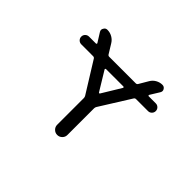

<svg xmlns="http://www.w3.org/2000/svg" viewBox="-141 -1029 1283 1283"><g transform="rotate(45 500.0 -388.0)"><path d="M589.8 -553.7Q591.8 -556.6 589.8 -559.6Q587.9 -562.5 585 -562.5H420.9Q418 -562.5 416 -559.6Q414.1 -556.6 416 -553.7L498 -418.9Q500 -416 502.9 -416Q505.9 -416 507.8 -418.9ZM187.5 -562.5Q171.9 -562.5 161.1 -573.2Q150.4 -584 150.4 -599.1Q150.4 -614.3 161.1 -625Q171.9 -635.7 187.5 -635.7H252.9Q255.9 -635.7 257.3 -638.7Q258.8 -641.6 257.8 -643.6L216.8 -709Q211.9 -716.8 211.9 -724.6Q211.9 -732.4 216.8 -739.3Q224.6 -754.9 242.2 -754.9Q267.6 -754.9 289.6 -742.2Q311.5 -729.5 324.2 -708L363.3 -644.5Q368.2 -635.7 377.9 -635.7H628.9Q638.7 -635.7 643.6 -644.5L681.6 -709Q694.3 -730.5 715.8 -742.7Q737.3 -754.9 761.7 -754.9Q779.3 -754.9 788.1 -739.3Q792 -732.4 792 -725.6Q792 -717.8 787.1 -710L746.1 -643.6Q745.1 -641.6 746.6 -638.7Q748 -635.7 751 -635.7H818.4Q833 -635.7 843.8 -625Q854.5 -614.3 854.5 -599.1Q854.5 -584 843.8 -573.2Q833 -562.5 818.4 -562.5H705.1Q695.3 -562.5 690.4 -554.7L554.7 -337.9Q549.8 -330.1 549.8 -320.3V-68.4Q549.8 -48.8 535.6 -34.7Q521.5 -20.5 501.5 -20.5Q481.4 -20.5 467.3 -34.7Q453.1 -48.8 453.1 -68.4V-320.3Q453.1 -330.1 448.2 -337.9L313.5 -554.7Q308.6 -562.5 298.8 -562.5Z"/></g></svg>

Font: Rounded-X Mgen+ 2m regular
Style: Regular
Weight: 400
Designer: [Source Han Sans]
Ryoko NISHIZUKA  (kana & ideographs); Paul D. Hunt (Latin, Greek & Cyrillic); Wenlong ZHANG  (bopomofo
Version: Version 1.059.20150602